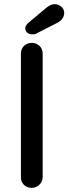

<svg xmlns="http://www.w3.org/2000/svg" viewBox="-20 -907 330 927"><path d="M186 -51Q185 -29 169.5 -14.5Q154 0 133 0Q110 0 95.5 -14.5Q81 -29 81 -51V-649Q81 -671 96 -685.5Q111 -700 135 -700Q155 -700 170.5 -685.5Q186 -671 186 -649ZM137 -741Q121 -741 111.5 -749.5Q102 -758 102 -771Q102 -777 105.5 -783Q109 -789 115 -795L202 -868Q211 -876 222 -881.5Q233 -887 244 -887Q260 -887 275 -875.5Q290 -864 290 -844Q290 -831 282 -818.5Q274 -806 259 -798L159 -747Q154 -743 148 -742Q142 -741 137 -741Z"/></svg>

Font: Quicksand SemiBold
Style: Regular
Weight: 600
Designer: Andrew Paglinawan
Foundry: Andrew Paglinawan
Version: Version 3.004